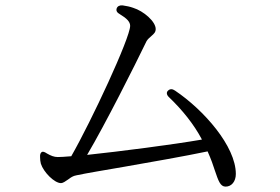

<svg xmlns="http://www.w3.org/2000/svg" viewBox="-20 -713 1040 714"><path d="M207 -32C214 -32 224 -39 234 -46C243 -53 252 -59 264 -61C301 -69 368 -80 443 -93C546 -111 666 -132 752 -150C765 -121 773 -98 779 -79C792 -41 799 -19 819 -19C841 -19 857 -38 857 -66C857 -169 738 -304 631 -376C621 -383 612 -383 605 -376C598 -370 599 -360 609 -351C658 -304 701 -251 731 -194C621 -175 427 -150 304 -137C373 -254 479 -465 525 -560C529 -567 537 -574 544 -580C552 -587 559 -593 559 -605C559 -633 514 -672 475 -684C464 -688 450 -691 436 -693C425 -694 417 -690 414 -682C411 -673 415 -666 426 -660C451 -645 464 -632 464 -617C464 -572 320 -263 245 -132C222 -130 204 -129 195 -129C181 -129 169 -134 155 -142C146 -148 140 -150 136 -148C132 -146 128 -140 129 -129C129 -120 130 -112 132 -104C142 -73 182 -32 207 -32Z"/></svg>

Font: 寒蝉锦书宋
Style: Regular
Weight: 400
Designer: 寒蝉锦书宋{Warren} 思源宋体{Ryoko NISHIZUKA 西塚涼子 (kana & ideographs); Frank Grießhammer (Latin, Greek & Cyrillic); Wenlong ZHANG 
Foundry: Adobe & ChillType
Version: Version 2.000;Glyphs 3.1.1 (3135)